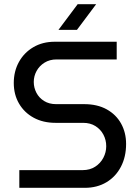

<svg xmlns="http://www.w3.org/2000/svg" viewBox="-20 -900 667 920"><path d="M72.6 0V-84.8H375.8Q410.6 -84.8 436 -101.2Q461.4 -117.6 475.2 -143.9Q489 -170.2 489 -199.4Q489 -229.2 475.6 -254.7Q462.2 -280.2 437.4 -295.8Q412.6 -311.4 378.2 -311.4H246Q186.6 -311.4 141.6 -335.8Q96.6 -360.2 71.3 -403.5Q46 -446.8 46 -502.4Q46 -558.2 70.6 -602.9Q95.2 -647.6 139.6 -673.8Q184 -700 242.4 -700H539.2V-615.2H250.8Q218 -615.2 193.2 -599.7Q168.4 -584.2 155.1 -559.6Q141.8 -535 141.8 -507.2Q141.8 -479.8 154.5 -455.4Q167.2 -431 191.4 -416Q215.6 -401 248.4 -401H383Q446.4 -401 491.4 -376Q536.4 -351 560.3 -307.8Q584.2 -264.6 584.2 -210.2Q584.2 -148.8 559.5 -101.2Q534.8 -53.6 490.1 -26.8Q445.4 0 386.6 0ZM260.2 -757 352.2 -880H440.8L348.8 -757Z"/></svg>

Font: MuseoModerno Thin
Style: Regular
Weight: 100
Designer: Pablo Cosgaya, Héctor Gatti, Marcela Romero, and the Authors of The MuseoModerno Project.
Foundry: Omnibus-Type Team
Version: Version 1.003